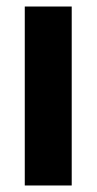

<svg xmlns="http://www.w3.org/2000/svg" viewBox="-20 -635 297 589"><path d="M200 -66V-615H56V-66Z"/></svg>

Font: Noto Sans Malayalam UI ExtraCondensed ExtraBold
Style: Regular
Weight: 800
Width: 2
Designer: Jelle Bosma - Monotype Design Team
Foundry: Monotype Imaging Inc.
Version: Version 2.104